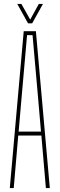

<svg xmlns="http://www.w3.org/2000/svg" viewBox="-20 -959 304 979"><path d="M30 0 101 -800H163L234 0H214L191 -268H73L50 0ZM75 -288H189L174 -462L146 -780H118L90 -461ZM123 -840 68 -939H89L134 -859L178 -939H199L144 -840Z"/></svg>

Font: Big Shoulders Display Thin Thin
Style: Regular
Weight: 250
Version: Version 2.002